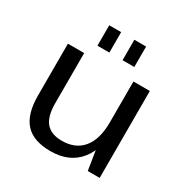

<svg xmlns="http://www.w3.org/2000/svg" viewBox="-169 -881 1004 1033"><g transform="rotate(30 333.0 -364.5)"><path d="M175 -228Q175 -147 207 -109Q239 -71 306 -71Q391 -71 436 -126.5Q481 -182 481 -286L522 -356V-291Q522 -147 460 -69.5Q398 8 281 8Q175 8 124.5 -47Q74 -102 74 -218V-540H175ZM583 0H509L481 -176V-540H583ZM291 -737V-610H217V-737ZM446 -737V-610H373V-737Z"/></g></svg>

Font: Pathway Extreme 28pt Medium
Style: Regular
Weight: 500
Designer: Eduardo Rodriguez Tunni
Foundry: Eduardo Rodriguez Tunni
Version: Version 1.001;gftools[0.9.26]